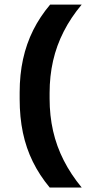

<svg xmlns="http://www.w3.org/2000/svg" viewBox="-20 -695 396 840"><path d="M197 -288.5V-263.5Q197 -189.5 212.2 -122.2Q227.5 -55 258.8 6.5Q290 68 337.5 125.5H197.5Q153 72 123.8 12.8Q94.5 -46.5 80.2 -114.5Q66 -182.5 66 -261.5V-290.5Q66 -368.5 80.8 -436Q95.5 -503.5 125.2 -563Q155 -622.5 199.5 -675H337.5Q290 -618.5 258.8 -557.2Q227.5 -496 212.2 -429Q197 -362 197 -288.5Z"/></svg>

Font: Anek Gujarati SemiExpanded SemiBold
Style: Regular
Weight: 600
Width: 6
Designer: Mrunmayee Ghaisas (Gujarati), Yesha Goshar (Latin)
Foundry: Ek Type
Version: Version 1.003